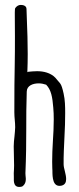

<svg xmlns="http://www.w3.org/2000/svg" viewBox="-20 -746 320 778"><path d="M40.5 -707.5C40.5 -703.6 40 -699.7 40 -695.8V-684.1C40.5 -653.8 40.5 -626.5 40.5 -599.1C40.5 -557.6 40.5 -518.1 39.6 -476.6C38.6 -430.7 38.1 -383.3 38.1 -291.5C38.1 -269 41.5 -251.5 41.5 -230.5C41 -217.8 40 -205.6 38.6 -192.4C37.1 -179.2 35.6 -166 35.6 -152.8L37.1 -75.2C37.1 -71.8 37.1 -63.5 36.6 -59.1C36.1 -49.8 35.2 -39.1 36.1 -28.8V-25.9C35.6 -11.2 34.2 19 69.8 9.8C86.9 -1.5 85.4 -20 83.5 -34.7C83 -37.1 83 -42.5 83 -44.4C85.9 -111.8 86.4 -168.5 86.4 -223.6C86.4 -272 86.4 -319.3 88.4 -375C88.9 -398.9 112.8 -408.2 137.2 -408.2C147.5 -408.2 158.2 -405.8 167 -402.8C187.5 -381.8 192.4 -352.5 195.8 -310.5C197.3 -295.4 197.8 -278.8 197.8 -262.2C197.8 -233.4 196.3 -203.6 194.3 -173.8C192.4 -145 191.4 -116.7 191.4 -90.8C191.4 -82.5 191.4 -72.3 191.9 -64.9C191.9 -62 192.4 -58.6 192.4 -54.7C192.4 -27.8 193.4 13.7 229 6.3C243.2 2.9 248 -6.8 248 -20.5C248 -29.8 245.6 -41 242.7 -52.7C240.2 -62 237.8 -72.3 237.8 -80.6C237.3 -112.3 239.3 -153.3 241.2 -191.4C243.2 -224.6 244.1 -258.8 244.1 -287.6C244.1 -314.5 243.7 -340.3 237.8 -366.7C227.5 -413.1 224.6 -404.8 204.1 -431.2C184.6 -451.2 156.2 -457.5 130.4 -457.5C116.7 -457.5 104.5 -456.1 94.7 -455.1C89.4 -454.6 94.7 -453.6 90.8 -453.6C91.8 -481.4 92.3 -500 92.3 -526.9C92.3 -572.8 90.8 -622.1 88.9 -665.5L87.4 -709.5C87.4 -723.1 73.2 -726.1 64 -726.1C55.2 -726.1 47.4 -721.2 41.5 -712.9Z"/></svg>

Font: Amatic Mod Bold ONEptTWO
Style: Bold
Weight: 700
Designer: David Occhino Design
Foundry: David Occhino Design
Version: Version 1.2